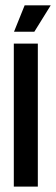

<svg xmlns="http://www.w3.org/2000/svg" viewBox="-20 -689 207 709"><path d="M31 0V-528H119.7V0ZM106.7 -571.7H31.7L71 -669.3H167.3Z"/></svg>

Font: Bricolage Grotesque 96pt ExtraBold Condensed
Style: Regular
Weight: 800
Width: 3
Version: Version 1.001;gftools[0.9.33.dev8+g029e19f]